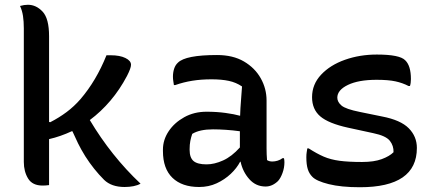

<svg xmlns="http://www.w3.org/2000/svg" viewBox="-20 -775 1840 806"><path d="M186 2Q178 3 172 3.5Q166 4 159 4Q116 4 98 -25.5Q80 -55 80 -95V-656Q80 -685 76.5 -708Q73 -731 64 -750Q82 -755 97 -755Q132 -755 159 -726Q186 -697 186 -623V-263L191 -262Q228 -281 259.5 -304.5Q291 -328 318 -359Q384 -436 427 -543H445Q483 -543 506.5 -531.5Q530 -520 530 -503Q530 -489 513 -456Q483 -399 443.5 -352.5Q404 -306 357 -271Q447 -120 570 -4Q558 3 540.5 6.5Q523 10 503 10Q448 10 417 -20Q373 -64 338 -119Q320 -148 307.5 -173.5Q295 -199 284 -224H281Q234 -202 186 -191Z M1099 -353V-152Q1099 -139 1099.5 -127Q1100 -115 1101 -103Q1110 -97 1123 -97Q1134 -97 1145.5 -100.5Q1157 -104 1166 -111H1172Q1173 -107 1173.5 -103Q1174 -99 1174 -94Q1174 -71 1166 -49Q1158 -27 1147 -15Q1123 8 1095 8Q1054 8 1026.5 -23Q999 -54 990 -96H988Q974 -69 948.5 -45Q923 -21 889.5 -5.5Q856 10 816 10Q744 10 704 -28.5Q664 -67 664 -141V-147Q664 -188 688 -224Q712 -260 753.5 -283Q795 -306 847 -306Q889 -306 926 -301Q963 -296 988 -289Q989 -322 991.5 -351Q994 -380 996 -412Q971 -429 940.5 -435.5Q910 -442 868 -442Q824 -442 787 -436Q750 -430 716 -418H710Q709 -426 707.5 -434.5Q706 -443 706 -453Q706 -471 711 -486.5Q716 -502 727 -512Q759 -544 891 -544Q958 -544 1004 -517Q1050 -490 1074.5 -446.5Q1099 -403 1099 -353ZM776 -146Q776 -113 792.5 -99Q809 -85 847 -85Q880 -85 916.5 -101.5Q953 -118 987 -156V-224Q958 -228 929 -230Q900 -232 874 -232Q818 -232 787 -213Q782 -199 779 -183.5Q776 -168 776 -149Z M1500 -95Q1550 -95 1582.5 -107Q1615 -119 1632 -136Q1633 -163 1616.5 -184Q1600 -205 1547 -216L1441 -239Q1359 -257 1324.5 -286.5Q1290 -316 1290 -367Q1290 -421 1328 -461.5Q1366 -502 1428 -524Q1490 -546 1562 -546Q1658 -546 1681 -522Q1705 -499 1705 -443Q1705 -426 1701 -414H1695Q1670 -427 1640 -433.5Q1610 -440 1561 -440Q1485 -440 1440.5 -418.5Q1396 -397 1396 -365Q1396 -347 1413.5 -332Q1431 -317 1491 -305L1584 -286Q1662 -271 1696 -236.5Q1730 -202 1730 -154Q1730 11 1491 11Q1412 11 1360 -2Q1308 -15 1291 -33Q1278 -46 1272 -65Q1266 -84 1266 -115Q1266 -127 1267.5 -136Q1269 -145 1270 -152H1276Q1310 -130 1339 -117.5Q1368 -105 1405.5 -100Q1443 -95 1500 -95Z"/></svg>

Font: Recursive Mn Csl St Med
Style: Regular
Weight: 500
Monospace: yes
Version: Version 1.079;hotconv 1.0.112;makeotfexe 2.5.65598; ttfautoh